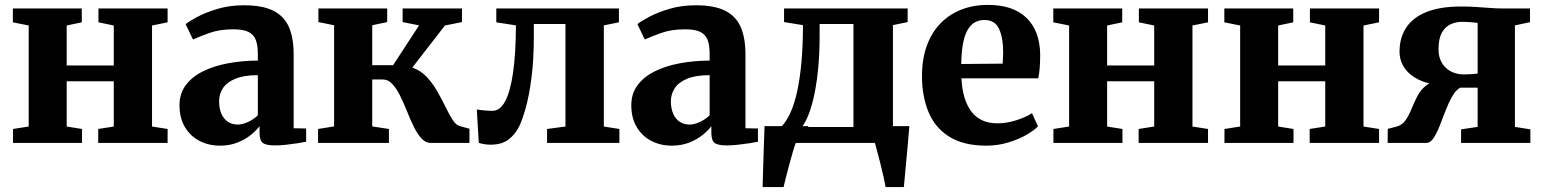

<svg xmlns="http://www.w3.org/2000/svg" viewBox="-20 -583 6294 783"><path d="M33 0V-57L97 -67V-479L32.5 -492V-548.5H313.5V-492L252 -479V-316H444V-479L381.5 -492V-548.5H663.5V-492L600 -479V-67L663.5 -57V0H380.5V-57L444 -67V-251.5H252V-67L314.5 -57V0Z M876.5 11Q831.5 11 794 -8.2Q756.5 -27.5 734.2 -64.5Q712 -101.5 712 -154Q712 -200.5 737 -234.8Q762 -269 806 -291.2Q850 -313.5 907.8 -324.5Q965.5 -335.5 1031.5 -336V-363.5Q1031.5 -398 1023.2 -420Q1015 -442 993.5 -452.8Q972 -463.5 931.5 -463.5Q875 -463.5 833 -448.2Q791 -433 767 -422L737 -484.5Q750 -495.5 784 -513.8Q818 -532 867.2 -546.8Q916.5 -561.5 975 -561.5Q1050 -561.5 1094.2 -539.5Q1138.5 -517.5 1158 -473.2Q1177.5 -429 1177.5 -361V-60L1228.5 -59V-5Q1217 -2.5 1195 1Q1173 4.5 1147.8 7.2Q1122.5 10 1101 10Q1065 10 1051.8 -0.2Q1038.5 -10.5 1038.5 -41.5V-68.5Q1027 -52.5 1004.2 -33.8Q981.5 -15 949.2 -2Q917 11 876.5 11ZM949.5 -75Q969 -75 992 -85.8Q1015 -96.5 1031.5 -113V-276.5Q975 -276.5 940 -262Q905 -247.5 889.2 -223.5Q873.5 -199.5 873.5 -170.5Q873.5 -140 883 -118.8Q892.5 -97.5 909.8 -86.2Q927 -75 949.5 -75Z M1277 0V-57L1342.5 -67.5V-480L1278.5 -493V-548.5H1559V-493L1498 -480V-317H1583L1689 -479.5L1622 -493V-548.5H1864V-493L1794.5 -479L1661.5 -307.5Q1695.5 -295.5 1720 -269.5Q1744.5 -243.5 1763 -211Q1781.5 -178.5 1796.5 -147.8Q1811.5 -117 1825.2 -95.2Q1839 -73.5 1854.5 -69L1894.5 -58V0H1737.5Q1715.5 0 1698.5 -18.8Q1681.5 -37.5 1667.2 -66.8Q1653 -96 1639.8 -129.2Q1626.5 -162.5 1612 -192Q1597.5 -221.5 1580.2 -240.2Q1563 -259 1540 -259H1498V-67.5L1566 -57V0Z M1981.5 7Q1966.5 7 1954 4.8Q1941.5 2.5 1932.5 -0.5L1924.5 -136.5Q1935 -134.5 1954 -132.8Q1973 -131 1988.5 -131Q2019 -131 2040 -169.8Q2061 -208.5 2072.2 -286Q2083.5 -363.5 2084 -479.5L2004 -492V-548.5H2504V-492L2442.5 -479.5V-67L2506 -57V0H2211V-57L2286 -67V-485H2157V-437Q2157 -339 2147.5 -266.2Q2138 -193.5 2124.5 -144.8Q2111 -96 2098 -69Q2081.5 -35 2053.8 -14Q2026 7 1981.5 7Z M2719 11Q2674 11 2636.5 -8.2Q2599 -27.5 2576.8 -64.5Q2554.5 -101.5 2554.5 -154Q2554.5 -200.5 2579.5 -234.8Q2604.5 -269 2648.5 -291.2Q2692.5 -313.5 2750.2 -324.5Q2808 -335.5 2874 -336V-363.5Q2874 -398 2865.8 -420Q2857.5 -442 2836 -452.8Q2814.5 -463.5 2774 -463.5Q2717.5 -463.5 2675.5 -448.2Q2633.5 -433 2609.5 -422L2579.5 -484.5Q2592.5 -495.5 2626.5 -513.8Q2660.5 -532 2709.8 -546.8Q2759 -561.5 2817.5 -561.5Q2892.5 -561.5 2936.8 -539.5Q2981 -517.5 3000.5 -473.2Q3020 -429 3020 -361V-60L3071 -59V-5Q3059.5 -2.5 3037.5 1Q3015.5 4.5 2990.2 7.2Q2965 10 2943.5 10Q2907.5 10 2894.2 -0.2Q2881 -10.5 2881 -41.5V-68.5Q2869.5 -52.5 2846.8 -33.8Q2824 -15 2791.8 -2Q2759.5 11 2719 11ZM2792 -75Q2811.5 -75 2834.5 -85.8Q2857.5 -96.5 2874 -113V-276.5Q2817.5 -276.5 2782.5 -262Q2747.5 -247.5 2731.8 -223.5Q2716 -199.5 2716 -170.5Q2716 -140 2725.5 -118.8Q2735 -97.5 2752.2 -86.2Q2769.5 -75 2792 -75Z M3138.5 0V-61L3162 -61.5Q3185.5 -84.5 3202.8 -122Q3220 -159.5 3231.2 -211.5Q3242.5 -263.5 3248.5 -330.8Q3254.5 -398 3254.5 -480.5L3177.5 -493V-548.5H3681.5V-493L3621.5 -480.5V0ZM3250 -65H3460.5V-485H3322.5V-437Q3322.5 -370 3317.2 -311.2Q3312 -252.5 3302.2 -204Q3292.5 -155.5 3279.2 -120.2Q3266 -85 3250 -65ZM3090 180Q3091 150.5 3092 109Q3093 67.5 3094.8 21.2Q3096.5 -25 3098 -68.5H3277.5L3226 -1.5Q3221 10 3213.5 35.5Q3206 61 3198.2 90.5Q3190.5 120 3184 144.8Q3177.5 169.5 3175.5 180ZM3591.5 180Q3589 164 3583.2 138.2Q3577.5 112.5 3570.5 84.8Q3563.5 57 3557.2 33.8Q3551 10.5 3548 -0.5L3513.5 -68.5H3688.5Q3687 -54 3685 -28.5Q3683 -3 3680.2 27.5Q3677.5 58 3674.5 88Q3671.5 118 3669.5 142.5Q3667.5 167 3666 180Z M4002.5 11Q3910 11 3852 -25Q3794 -61 3767 -125.2Q3740 -189.5 3740 -273Q3740 -341.5 3759.2 -395.2Q3778.5 -449 3814 -486.2Q3849.5 -523.5 3899 -543.2Q3948.5 -563 4009 -563Q4111.5 -563 4165.8 -510.5Q4220 -458 4222 -363Q4222 -330 4220 -305.5Q4218 -281 4214 -263.5H3901Q3903 -219 3913.5 -184.8Q3924 -150.5 3942.2 -127Q3960.5 -103.5 3986.8 -91.8Q4013 -80 4048 -80Q4086.5 -80 4126.5 -93.2Q4166.5 -106.5 4188.5 -121.5L4213 -68Q4198 -51.5 4165.8 -33Q4133.5 -14.5 4091 -1.8Q4048.5 11 4002.5 11ZM3900 -322 4069 -323.5Q4069.5 -334.5 4070.2 -345.8Q4071 -357 4071 -368Q4071 -429.5 4054.2 -465.5Q4037.5 -501.5 3994.5 -501.5Q3974.5 -501.5 3958 -493.2Q3941.5 -485 3928.5 -465Q3915.5 -445 3908.2 -410.2Q3901 -375.5 3900 -322Z M4276 0V-57L4340 -67V-479L4275.5 -492V-548.5H4556.5V-492L4495 -479V-316H4687V-479L4624.5 -492V-548.5H4906.5V-492L4843 -479V-67L4906.5 -57V0H4623.5V-57L4687 -67V-251.5H4495V-67L4557.5 -57V0Z M4973.5 0V-57L5037.5 -67V-479L4973 -492V-548.5H5254V-492L5192.5 -479V-316H5384.5V-479L5322 -492V-548.5H5604V-492L5540.5 -479V-67L5604 -57V0H5321V-57L5384.5 -67V-251.5H5192.5V-67L5255 -57V0Z M5639 0 5639.5 -57.5 5676.5 -67Q5699 -73.5 5712.5 -93.2Q5726 -113 5736.5 -139.2Q5747 -165.5 5760 -190.5Q5773 -215.5 5794.2 -233Q5815.5 -250.5 5851 -252.5L5852.5 -237Q5802 -240 5765 -258.2Q5728 -276.5 5707.8 -306Q5687.5 -335.5 5687.5 -372.5Q5687.5 -429 5714.8 -470.5Q5742 -512 5797.8 -534.2Q5853.5 -556.5 5938.5 -556.5Q5970.5 -556.5 6000.8 -554.5Q6031 -552.5 6057.8 -550.5Q6084.5 -548.5 6105 -548.5H6219.5V-492.5L6158 -479.5V-65.5L6221 -55.5V0H5938.5V-55.5L6006 -65.5V-225.5H5934.5Q5915.5 -214 5901.2 -188.2Q5887 -162.5 5874.8 -130.8Q5862.5 -99 5851 -69.5Q5839.5 -40 5826.5 -20.2Q5813.5 -0.5 5797 0ZM5949 -279.5Q5958 -279.5 5968.8 -280Q5979.5 -280.5 5989.5 -281.2Q5999.5 -282 6006 -283V-489.5Q5998.5 -490.5 5988.5 -491.5Q5978.5 -492.5 5967 -493.2Q5955.5 -494 5944 -494Q5916.5 -494 5894.5 -483.5Q5872.5 -473 5859.5 -448.8Q5846.5 -424.5 5846.5 -382Q5846.5 -349 5860.5 -326Q5874.5 -303 5898 -291.2Q5921.5 -279.5 5949 -279.5Z"/></svg>

Font: Merriweather 36pt ExtraBold
Style: Regular
Weight: 800
Designer: Eben Sorkin
Foundry: Eben Sorkin
Version: Version 2.100